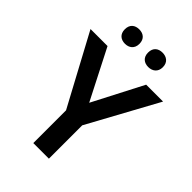

<svg xmlns="http://www.w3.org/2000/svg" viewBox="-264 -1024 1132 1132"><g transform="rotate(45 302.5 -458.0)"><path d="M144 -856C144 -815 171 -796 205 -796C238 -796 266 -815 266 -856C266 -898 238 -916 205 -916C171 -916 144 -898 144 -856ZM338 -856C338 -815 365 -796 399 -796C432 -796 461 -815 461 -856C461 -898 432 -916 399 -916C365 -916 338 -898 338 -856ZM302 -401 142 -714H0L237 -273V0H367V-278L605 -714H464Z"/></g></svg>

Font: Noto Sans Thaana SemiBold
Style: Regular
Weight: 600
Designer: David Williams
Foundry: Google Inc.
Version: Version 3.001